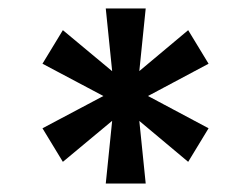

<svg xmlns="http://www.w3.org/2000/svg" viewBox="-20 -791 592 452"><path d="M263 -586 423 -720 471 -641 289 -544 128 -410 80 -489ZM263 -544 80 -641 128 -720 289 -586 471 -489 423 -410ZM250 -565 229 -771H323L302 -565L323 -359H229Z"/></svg>

Font: Pathway Extreme 72pt SemiBold
Style: Regular
Weight: 600
Designer: Eduardo Rodriguez Tunni
Foundry: Eduardo Rodriguez Tunni
Version: Version 1.001;gftools[0.9.26]